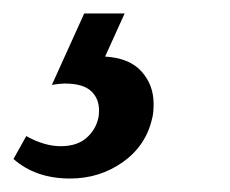

<svg xmlns="http://www.w3.org/2000/svg" viewBox="-94 -20 341 285"><path d="M134 134Q134 148 132 155Q123 196 88.5 220.5Q54 245 10 245Q-41 245 -74 216L-55 182Q-28 197 -4 197Q20 197 34 185Q48 173 52 155Q53 151 53 144Q53 126 41 115Q29 104 2 104Q-5 104 -17 106L31 0H91L62 64Q98 66 116 86Q134 106 134 134Z"/></svg>

Font: Ysabeau Infant Semibold
Style: Italic
Weight: 600
Italic angle: -12°
Designer: Christian Thalmann (Catharsis Fonts)
Version: Version 0.003